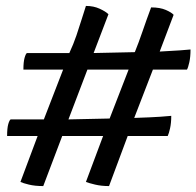

<svg xmlns="http://www.w3.org/2000/svg" viewBox="-20 -614 663 648"><path d="M126 14Q98 14 77.5 9Q57 4 49 0L107 -155H4Q4 -182 8 -195.5Q12 -209 16 -211H128L193 -379H59Q59 -405 63 -419Q67 -433 71 -435H214Q228 -465 238 -494.5Q248 -524 256 -550Q264 -576 270 -594Q296 -594 316.5 -584.5Q337 -575 346 -566L296 -435L435 -438Q448 -470 461 -508Q474 -546 490 -589Q520 -589 539.5 -580.5Q559 -572 566 -564L519 -440Q560 -442 587 -444Q614 -446 623 -447Q623 -422 619 -404Q615 -386 611 -379H496L433 -216Q493 -218 521 -220Q549 -222 558 -223Q558 -199 554 -181Q550 -163 546 -155H411L348 14Q322 14 301 9Q280 4 270 0L328 -155H190ZM211 -211 350 -214 414 -379H275Z"/></svg>

Font: Texturina Medium 12pt Black
Style: Italic
Weight: 900
Italic angle: -11°
Version: Version 1.002